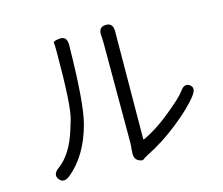

<svg xmlns="http://www.w3.org/2000/svg" viewBox="-106 -887 1212 1045"><g transform="rotate(-15 500.0 -364.5)"><path d="M167 -3Q129 28 106 -2Q82 -32 122 -61Q198 -116 238 -248Q245 -271 252 -294Q275 -364 275 -675Q275 -714 273 -725Q271 -736 311 -739Q351 -741 350 -692Q346 -362 315 -251Q271 -89 167 -3ZM549 9Q526 -4 531 -45V-52Q534 -74 534 -97V-653Q534 -676 532 -699Q529 -745 570 -746Q611 -748 611 -699L607 -94Q607 -89 612 -91Q685 -125 763 -188Q852 -260 873 -290Q900 -330 928 -310Q956 -290 927 -252Q887 -197 789 -119Q702 -50 608 -3Q590 6 580.5 14Q571 22 549 9Z"/></g></svg>

Font: Resource Han Rounded KR Normal
Style: Regular
Weight: 350
Designer: Cyano Hao (round all glyphs); Ryoko NISHIZUKA 西塚涼子 (kana, bopomofo & ideographs); Paul D. Hunt (Latin, Greek & Cyrillic)
Foundry: Cyano Hao
Version: 0.990